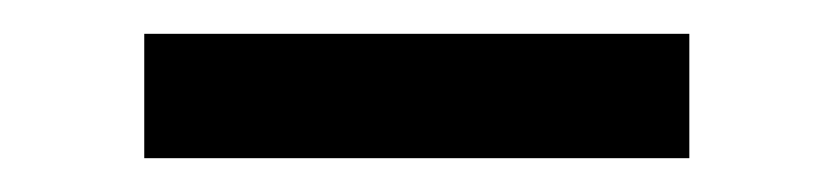

<svg xmlns="http://www.w3.org/2000/svg" viewBox="-20 -723 491 113"><path d="M385.7 -703.1V-629.9H64.9V-703.1Z"/></svg>

Font: Yantramanav
Style: Bold
Weight: 700
Version: Version 1.001;PS 1.0;hotconv 1.0.72;makeotf.lib2.5.5900; ttf